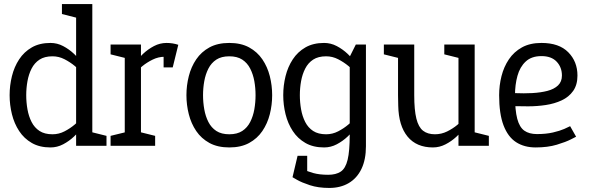

<svg xmlns="http://www.w3.org/2000/svg" viewBox="-20 -720 2910 948"><path d="M355.8 -60V-700H435.8V-70ZM355.8 -60 435.8 -70V0H355.8ZM397.5 -153.3 424.2 -145Q424.2 -145 414.7 -129.5Q405.2 -114 387.4 -91.2Q369.7 -68.5 345.4 -45.8Q321.2 -23 291.7 -7.5Q262.2 8 229.2 8L239.2 -57Q270.5 -57 298.6 -71.5Q326.7 -86 349.2 -105.2Q371.8 -124.3 384.7 -138.8Q397.5 -153.3 397.5 -153.3ZM397.5 -346.7Q397.5 -346.7 384.7 -361.2Q371.8 -375.7 349.2 -394.3Q326.7 -413 298.6 -427.5Q270.5 -442 239.2 -442L229.2 -508Q262.2 -508 291.7 -492.5Q321.2 -477 345.4 -454.2Q369.7 -431.5 387.4 -408.8Q405.2 -386 414.7 -370.5Q424.2 -355 424.2 -355ZM239.2 -442Q200.3 -442 175.2 -425.7Q150.2 -409.3 135.9 -381.2Q121.7 -353.2 115.6 -319.2Q109.5 -285.3 109.5 -250Q109.5 -214.7 115.6 -180.2Q121.7 -145.8 135.9 -117.8Q150.2 -89.7 175.2 -73.3Q200.3 -57 239.2 -57L229.2 8Q175.5 8 137.2 -14Q98.8 -36 74.6 -73Q50.3 -110 38.9 -156Q27.5 -202 27.5 -250Q27.5 -298 38.9 -344Q50.3 -390 74.6 -427Q98.8 -464 137.2 -486Q175.5 -508 229.2 -508ZM285.8 -700H365.8L370.7 -629.2L285.8 -650.8ZM425.8 0 419.2 -70.8 505.8 -49.2V0Z M791.7 -439.7 801.7 -508ZM596 -500H676V0H596ZM838.3 -431.3Q827.3 -435.2 815.8 -437.4Q804.3 -439.7 791.7 -439.7L801.7 -508Q817.7 -508 832.5 -505.6Q847.3 -503.2 860.3 -498.8ZM634.3 -346.7 607.7 -355Q607.7 -355 617.2 -370.5Q626.7 -386 644.4 -408.8Q662.2 -431.5 686.4 -454.2Q710.7 -477 740.2 -492.5Q769.7 -508 802.7 -508L792.7 -439.7Q762.2 -439.7 733.7 -425.7Q705.2 -411.7 682.6 -393.2Q660 -374.7 647.2 -360.7Q634.3 -346.7 634.3 -346.7ZM606 -431.7 526 -451.7V-500H606ZM526 0V-49.2L611 -70L606 0ZM666 0 659.3 -70.8 746 -49.2V0ZM787.8 -387.2V-497.2L860.3 -498.8L832.8 -387.2Z M900.5 -250Q900.5 -298 912.2 -344Q923.8 -390 948.9 -427Q974 -464 1014.3 -486Q1054.7 -508 1112.2 -508Q1169.7 -508 1210 -486Q1250.3 -464 1275.4 -427Q1300.5 -390 1312.2 -344Q1323.8 -298 1323.8 -250Q1323.8 -202 1312.2 -156Q1300.5 -110 1275.4 -73Q1250.3 -36 1210 -14Q1169.7 8 1112.2 8Q1054.7 8 1014.3 -14Q974 -36 948.9 -73Q923.8 -110 912.2 -156Q900.5 -202 900.5 -250ZM982.5 -250Q982.5 -214.7 988.6 -180.2Q994.7 -145.8 1008.9 -117.8Q1023.2 -89.7 1048.2 -73.3Q1073.3 -57 1112.2 -57Q1151 -57 1176.1 -73.3Q1201.2 -89.7 1215.4 -117.8Q1229.7 -145.8 1235.8 -180.2Q1241.8 -214.7 1241.8 -250Q1241.8 -285.3 1235.8 -319.2Q1229.7 -353.2 1215.4 -381.2Q1201.2 -409.3 1176.1 -425.7Q1151 -442 1112.2 -442Q1073.3 -442 1048.2 -425.7Q1023.2 -409.3 1008.9 -381.2Q994.7 -353.2 988.6 -319.2Q982.5 -285.3 982.5 -250Z M1706.8 -440 1786.8 -430V-70L1706.8 -55ZM1786.8 -70V2Q1786.8 68 1764.7 114Q1742.5 160 1701.8 184Q1661.2 208 1605.2 208L1600.2 143Q1639 143 1662.5 127.3Q1686 111.7 1696.4 68.8Q1706.8 26 1706.8 -55ZM1706.8 -440 1736.8 -500H1786.8V-430ZM1748.5 -153.3 1775.2 -145Q1775.2 -145 1765.7 -129.5Q1756.2 -114 1738.4 -91.2Q1720.7 -68.5 1696.4 -45.8Q1672.2 -23 1642.7 -7.5Q1613.2 8 1580.2 8L1590.2 -57Q1621.5 -57 1649.6 -71.5Q1677.7 -86 1700.2 -105.2Q1722.8 -124.3 1735.7 -138.8Q1748.5 -153.3 1748.5 -153.3ZM1748.5 -346.7Q1748.5 -346.7 1735.7 -361.2Q1722.8 -375.7 1700.2 -394.3Q1677.7 -413 1649.6 -427.5Q1621.5 -442 1590.2 -442L1580.2 -508Q1613.2 -508 1642.7 -492.5Q1672.2 -477 1696.4 -454.2Q1720.7 -431.5 1738.4 -408.8Q1756.2 -386 1765.7 -370.5Q1775.2 -355 1775.2 -355ZM1590.2 -442Q1551.3 -442 1526.2 -425.7Q1501.2 -409.3 1486.9 -381.2Q1472.7 -353.2 1466.6 -319.2Q1460.5 -285.3 1460.5 -250Q1460.5 -214.7 1466.6 -180.2Q1472.7 -145.8 1486.9 -117.8Q1501.2 -89.7 1526.2 -73.3Q1551.3 -57 1590.2 -57L1580.2 8Q1526.5 8 1488.2 -14Q1449.8 -36 1425.6 -73Q1401.3 -110 1389.9 -156Q1378.5 -202 1378.5 -250Q1378.5 -298 1389.9 -344Q1401.3 -390 1425.6 -427Q1449.8 -464 1488.2 -486Q1526.5 -508 1580.2 -508ZM1450.7 101.3Q1459.7 106.3 1478.6 116.2Q1497.5 126.2 1527.6 134.6Q1557.7 143 1601.2 143L1606.2 208Q1551.2 208 1510.2 194.5Q1469.2 181 1446.8 168Q1424.3 155 1424.3 155ZM1496.8 49.2V155H1424.3L1449.3 49.2Z M1945.3 -250H2025.3Q2025.3 -177 2035.8 -134.6Q2046.3 -92.2 2068.8 -74.6Q2091.3 -57 2128 -57L2118 8Q2036.5 8 1992.4 -45.5Q1948.3 -99 1946.3 -198ZM2323.7 -140 2243.7 -60V-500H2323.7ZM2025.3 -250H1945.3V-500H2025.3ZM2243.7 -64.2 2323.7 -140V0H2243.7ZM2285.3 -150 2312 -141.7Q2312 -141.7 2302.5 -126.5Q2293 -111.3 2275.2 -89.1Q2257.5 -66.8 2233.2 -44.6Q2209 -22.3 2179.5 -7.2Q2150 8 2117 8L2127 -57Q2159.5 -57 2187.8 -71Q2216 -85 2238.2 -103.5Q2260.3 -122 2272.8 -136Q2285.3 -150 2285.3 -150ZM2313.7 0 2307 -70.8 2393.7 -49.2V0ZM1955.3 -431.7 1875.3 -451.7V-500H1955.3ZM2253.7 -431.7 2173.7 -451.7V-500H2253.7Z M2795 -97 2824.5 -45Q2824.5 -45 2799.2 -32Q2774 -19 2729.3 -5.5Q2684.7 8 2624.5 8L2631.2 -58Q2676.3 -58 2710.2 -65.9Q2744.2 -73.8 2765.8 -83.3Q2787.5 -92.8 2795 -97ZM2444.5 -250H2522.8Q2522.8 -175.3 2533.9 -133.5Q2545 -91.7 2568.9 -74.8Q2592.8 -58 2631.2 -58L2624.5 8Q2568.5 8 2528.2 -18Q2488 -44 2466.2 -101Q2444.5 -158 2444.5 -250ZM2653.5 -508Q2740.5 -508 2785.8 -462Q2831.2 -416 2831.2 -347Q2831.2 -301 2810 -271Q2788.8 -241 2753.3 -224.5Q2717.8 -208 2674.9 -201.5Q2632 -195 2587.5 -195L2509.5 -196L2522.8 -260.2Q2566.8 -258.2 2608.2 -260.4Q2649.5 -262.7 2682.7 -271.2Q2715.8 -279.8 2735.2 -298.2Q2754.5 -316.7 2754.5 -347Q2754.5 -387.8 2728.6 -415.4Q2702.7 -443 2653.5 -443Q2604.3 -443 2575.7 -416.2Q2547 -389.5 2534.9 -345.5Q2522.8 -301.5 2522.8 -250H2444.5Q2444.5 -298 2456.1 -344Q2467.7 -390 2492.6 -427Q2517.5 -464 2557.1 -486Q2596.7 -508 2653.5 -508Z"/></svg>

Font: Epunda Slab Light
Style: Regular
Weight: 300
Designer: Simon Atzbach
Foundry: typofactur
Version: Version 1.102